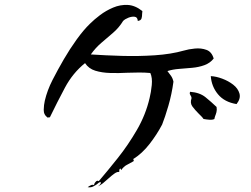

<svg xmlns="http://www.w3.org/2000/svg" viewBox="-20 -758 1040 797"><path d="M867 -515Q852 -496 828.5 -487.5Q805 -479 777.5 -476.5Q750 -474 723.5 -472Q697 -470 675 -463Q683 -453 690 -443Q697 -433 700 -419Q693 -367 679 -319Q665 -271 653 -241Q631 -199 600.5 -160Q570 -121 535 -99Q532 -99 534 -95Q537 -90 533 -88Q517 -79 505.5 -73Q494 -67 483 -52Q481 -52 482 -55Q483 -57 480 -58Q475 -58 475 -47Q475 -45 475 -44Q467 -46 455 -37.5Q443 -29 430 -17Q419 -7 407.5 2.5Q396 12 385 16Q387 14 391 12Q394 9 396.5 6.5Q399 4 398 -3Q394 -2 390 0.5Q386 3 382 7Q375 12 366 16.5Q357 21 344 19Q349 15 357 11Q365 7 371 11Q369 7 376 -2Q383 -11 390 -6Q426 -48 469 -102Q512 -156 548.5 -219Q585 -282 601 -351Q607 -375 610 -405Q613 -435 604 -455Q582 -457 558 -457Q534 -457 509 -456Q473 -454 438 -455Q403 -456 375.5 -464.5Q348 -473 333 -496Q282 -455 249.5 -394Q217 -333 187 -271Q186 -271 185 -271Q179 -271 179 -269Q161 -281 161.5 -302Q162 -323 166 -340Q176 -383 198 -426Q220 -469 245 -512Q270 -555 298.5 -594.5Q327 -634 354 -660Q371 -677 395.5 -695.5Q420 -714 449.5 -726.5Q479 -739 510 -737.5Q541 -736 571 -712Q571 -708 570 -701Q570 -690 567.5 -681.5Q565 -673 552 -671Q551 -687 539 -688.5Q527 -690 513 -684.5Q499 -679 491 -671Q474 -643 449.5 -622Q425 -601 400.5 -580Q376 -559 357 -532Q417 -528 486 -526Q555 -524 622.5 -528.5Q690 -533 743 -548Q763 -554 789 -556.5Q815 -559 837 -551Q859 -543 867 -515ZM962 -326Q912 -334 885 -366.5Q858 -399 855 -442Q877 -441 902.5 -431.5Q928 -422 948 -406.5Q968 -391 974 -370Q980 -349 962 -326ZM879 -314Q881 -302 878.5 -292.5Q876 -283 873 -276Q870 -267 870 -264Q862 -260 849 -261Q836 -262 826 -264Q825 -264 825 -264Q821 -270 815.5 -275.5Q810 -281 804 -287Q790 -301 779 -315.5Q768 -330 775 -350Q775 -355 773.5 -357.5Q772 -360 771 -362Q769 -365 768 -368Q767 -371 769 -377Q809 -374 833 -354.5Q857 -335 879 -314Z"/></svg>

Font: Yuji Mai
Style: Regular
Weight: 400
Designer: Kataoka Yuji
Foundry: Kinuta Font Factory
Version: Version 3.002